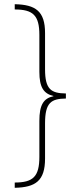

<svg xmlns="http://www.w3.org/2000/svg" viewBox="-20 -734 386 912"><path d="M50 133V158C149 156 194 125 194 19V-148C194 -247 223 -265 293 -266V-290C223 -291 194 -309 194 -405V-577C194 -681 149 -712 50 -714V-689C137 -689 167 -661 167 -568V-393C167 -320 187 -289 234 -278V-277C187 -267 167 -236 167 -160V11C167 105 137 133 50 133Z"/></svg>

Font: Noto Sans Armenian ExtraCondensed Thin
Style: Regular
Weight: 100
Width: 2
Designer: Monotype Design Team
Foundry: Monotype Imaging Inc.
Version: Version 2.008